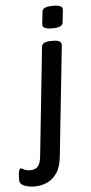

<svg xmlns="http://www.w3.org/2000/svg" viewBox="-129 -739 466 986"><g transform="rotate(-5 104.0 -246.0)"><path d="M170 -589Q142 -589 130.5 -595.5Q119 -602 120 -614L127 -679Q128 -691 141 -697.5Q154 -704 183 -704Q211 -704 222 -697.5Q233 -691 232 -679L225 -614Q223 -589 170 -589ZM10 212Q-21 212 -44.5 202.5Q-68 193 -68 172Q-68 136 -63.5 124.5Q-59 113 -55 113Q-49 113 -38.5 120Q-28 127 -5 127Q17 127 31.5 113.5Q46 100 50 62L109 -500Q112 -525 157 -525H168Q191 -525 201 -518.5Q211 -512 211 -500L151 67Q146 123 124.5 154.5Q103 186 72.5 199Q42 212 10 212Z"/></g></svg>

Font: Asap Medium
Style: Italic
Weight: 500
Italic angle: -6°
Designer: Pablo Cosgaya
Foundry: Omnibus-Type
Version: Version 3.001; ttfautohint (v1.8.3)